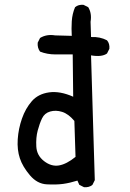

<svg xmlns="http://www.w3.org/2000/svg" viewBox="-20 -776 540 798"><path d="M329.1 2 309.6 -7.8 301.8 -25.4Q270.5 -15.6 242.7 -11.7Q214.8 -7.8 174.8 -9.8Q134.8 -11.7 104.5 -47.4Q74.2 -83 62.5 -118.2Q50.8 -153.3 53.7 -197.3Q56.6 -241.2 71.3 -283.2Q85.9 -325.2 112.3 -355.5Q138.7 -385.7 184.1 -392.1Q229.5 -398.4 284.2 -374L282.2 -549.8Q246.1 -549.8 210.9 -549.8Q175.8 -549.8 146.5 -561.5Q134.8 -577.1 136.7 -598.6L146.5 -618.2Q173.8 -634.8 209 -628.9L278.3 -627Q276.4 -656.2 278.3 -687.5Q280.3 -718.8 292 -746.1Q305.7 -757.8 327.1 -755.9L346.7 -746.1Q362.3 -720.7 356.4 -685.5L358.4 -622.1Q395.5 -624 424.8 -608.4Q436.5 -594.7 434.6 -573.2L424.8 -553.7Q403.3 -538.1 358.4 -545.9Q366.2 -268.6 369.1 -188.5Q372.1 -108.4 374 -27.3L364.3 -7.8Q350.6 3.9 329.1 2ZM293.9 -124Q292 -202.1 289.1 -273.4Q264.6 -302.7 238.3 -311Q211.9 -319.3 188.5 -312.5Q165 -305.7 154.8 -284.2Q144.5 -262.7 136.7 -233.4Q128.9 -204.1 130.9 -167Q132.8 -129.9 163.1 -106.4Q193.4 -83 225.1 -88.4Q256.8 -93.8 293.9 -124Z"/></svg>

Font: NaikaiFont
Style: Regular-Lite
Weight: 400
Version: Version 1.67